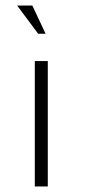

<svg xmlns="http://www.w3.org/2000/svg" viewBox="-20 -675 321 695"><path d="M153 -454V0H106V-454ZM118 -553 42 -655H97L145 -553Z"/></svg>

Font: TajawalTap
Style: Regular
Weight: 300
Designer: Boutros Fonts
Foundry: Created by Boutros International 2017
Version: Version 2.700